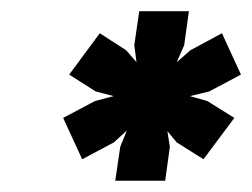

<svg xmlns="http://www.w3.org/2000/svg" viewBox="-20 -720 447 340"><path d="M184.1 -399.9 192.9 -460 204.6 -488.8 181.6 -467.8 125.5 -438 91.8 -511.2 147.9 -541 181.2 -549.8 149.4 -558.1 102.5 -587.9 156.7 -661.1 203.6 -630.9 221.7 -609.9 217.8 -640.1 226.6 -700.2H314.5L306.2 -640.1L293 -609.9L316.9 -630.9L373 -661.1L406.7 -587.9L350.6 -558.1L316.4 -549.8L347.2 -541L395 -511.2L340.3 -438L293 -467.8L276.4 -487.8L280.8 -460L272.5 -399.9Z"/></svg>

Font: Fivo Sans Black
Style: Regular
Weight: 900
Designer: Alexander Slobzheninov
Foundry: Alexander Slobzheninov
Version: 1.0